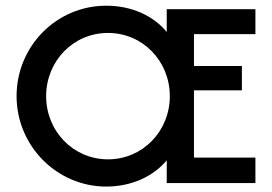

<svg xmlns="http://www.w3.org/2000/svg" viewBox="-20 -658 978 690"><path d="M361.8 12.5C452.1 12.5 530.6 -23.6 579.2 -81.9V0H897.9V-91.7H677.1V-333.3H849.3V-420.8H677.1V-535.4H897.9V-625H579.2V-543.1C531.9 -600.7 454.2 -637.5 361.8 -637.5C183.3 -637.5 39.6 -492.4 39.6 -312.5C39.6 -132.6 185.4 12.5 361.8 12.5ZM368.1 -85.4C243.1 -85.4 145.8 -186.8 145.8 -312.5C145.8 -438.2 243.1 -539.6 368.1 -539.6C493.1 -539.6 590.3 -438.2 590.3 -312.5C590.3 -186.8 493.1 -85.4 368.1 -85.4Z"/></svg>

Font: Afacad Medium
Style: Regular
Weight: 500
Designer: Kristian Moeller
Foundry: Dicotype
Version: Version 1.000